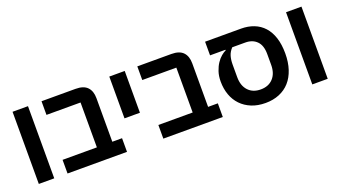

<svg xmlns="http://www.w3.org/2000/svg" viewBox="-54 -1058 2697 1520"><g transform="rotate(-20 1295.0 -298.0)"><path d="M78 -608H208V0H78Z M320 -115H609V-493H322V-608H609Q676 -608 707.5 -575Q739 -542 739 -482V-115H821V0H320Z M893 -608H1023V-256H893Z M1127 -115H1416V-493H1129V-608H1416Q1483 -608 1514.5 -575Q1546 -542 1546 -482V-115H1628V0H1127Z M1700 -608H2003Q2062 -608 2110.5 -589Q2159 -570 2193.5 -532Q2228 -494 2246.5 -437Q2265 -380 2265 -304Q2265 -230 2245.5 -171Q2226 -112 2190 -71.5Q2154 -31 2102 -9.5Q2050 12 1986 12Q1920 12 1868.5 -9Q1817 -30 1781 -67.5Q1745 -105 1726.5 -156.5Q1708 -208 1708 -269Q1708 -316 1720.5 -353Q1733 -390 1751 -417Q1769 -444 1790.5 -462Q1812 -480 1830 -488V-493H1700ZM1986 -102Q2052 -102 2090.5 -143.5Q2129 -185 2129 -257V-348Q2129 -421 2093 -457Q2057 -493 1997 -493H1887Q1861 -465 1852 -434Q1843 -403 1843 -364V-257Q1843 -185 1881.5 -143.5Q1920 -102 1986 -102Z M2382 -608H2512V0H2382Z"/></g></svg>

Font: IBM Plex Sans Hebrew SmBld
Style: Regular
Weight: 600
Designer: Mike Abbink, Paul van der Laan, Pieter van Rosmalen, Yanek Iontef
Foundry: Bold Monday
Version: Version 1.3